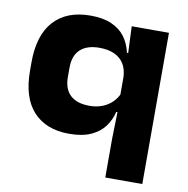

<svg xmlns="http://www.w3.org/2000/svg" viewBox="-76 -575 806 821"><g transform="rotate(10 326.5 -164.5)"><path d="M248.3 13.2Q148.4 13.2 93.1 -46.8Q37.7 -106.7 37.7 -224.4V-259.7Q37.7 -378.2 93.5 -439.3Q149.2 -500.5 252.7 -500.5Q306.6 -500.5 343.3 -484.5Q380.1 -468.6 401.8 -439.8Q423.6 -411 432.7 -370.8H478.2L436 -266Q434.6 -299.9 420.1 -323.4Q405.5 -346.8 378.9 -359.1Q352.2 -371.5 313.5 -371.5Q259.6 -371.5 230.7 -344.8Q201.8 -318.1 201.8 -265.6V-225.5Q201.8 -173 230.5 -146.3Q259.3 -119.7 313.7 -119.7Q344.8 -119.7 369.9 -129.7Q395 -139.7 412.8 -157.5Q430.5 -175.3 439.2 -197.4L476.3 -113.9H431.4Q423.3 -78.3 401.7 -49.4Q380.1 -20.5 342.6 -3.6Q305.1 13.2 248.3 13.2ZM434 170.5V1.7L437.6 -145.2L436 -165.3V-330.8L438.6 -356L433 -486.1H594.7V170.5Z"/></g></svg>

Font: Anek Gurmukhi Medium SemiExpanded
Style: Regular
Weight: 500
Width: 6
Version: Version 1.003